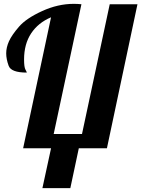

<svg xmlns="http://www.w3.org/2000/svg" viewBox="-20 -770 734 997"><path d="M105 -460.9Q105 -421.4 112.1 -408.7Q119.1 -396 119.1 -393.1Q38.1 -393.1 25.1 -428Q12.2 -462.9 12.2 -493.2Q12.2 -523.4 26.6 -555.7Q41 -587.9 78.6 -631.3Q116.2 -674.8 198.5 -712.4Q280.8 -750 362.8 -750Q383.3 -750 402.8 -748L258.8 -74.2H405.8L549.8 -748H693.8L535.2 0H389.2L345.2 207H200.2L245.1 0H100.1L245.1 -680.2Q178.7 -652.3 141.8 -596.9Q105 -541.5 105 -460.9Z"/></svg>

Font: Lobster-Regular
Style: Regular
Weight: 400
Designer: Pablo Impallari
Foundry: Pablo Impallari
Version: Version 1.007; ttfautohint (v1.1) -l 8 -r 50 -G 50 -x 14 -D 